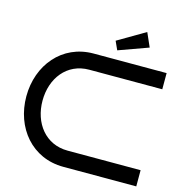

<svg xmlns="http://www.w3.org/2000/svg" viewBox="-127 -1027 1109 1146"><g transform="rotate(15 427.0 -453.5)"><path d="M817 -100H366C228 -100 144 -212 144 -350C144 -488 228 -600 366 -600H817V-700H366C172 -700 44 -543 44 -350C44 -156 172 0 366 0H817ZM642 -907 473 -808 497 -755 680 -821Z"/></g></svg>

Font: Bruno Ace SC
Style: Regular
Weight: 400
Designer: Astigmatic (AOETI)
Foundry: Astigmatic (AOETI)
Version: Version 1.000